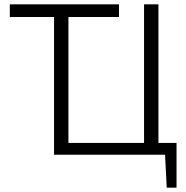

<svg xmlns="http://www.w3.org/2000/svg" viewBox="-20 -710 855 881"><path d="M641 0V-690H707V0ZM228 0V-690H294V0ZM286 0V-54H790V0ZM745 151 737 -7H790V151ZM25 -632V-690H526V-632Z"/></svg>

Font: Exo 2 Light
Style: Regular
Weight: 300
Designer: Natanael Gama
Foundry: Natanael Gama
Version: Version 2.010